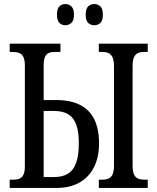

<svg xmlns="http://www.w3.org/2000/svg" viewBox="-20 -930 779 950"><path d="M447 -805Q429 -805 416.5 -816.5Q404 -828 404 -857Q404 -887 416.5 -898.5Q429 -910 447 -910Q464 -910 476.5 -898.5Q489 -887 489 -857Q489 -828 476.5 -816.5Q464 -805 447 -805ZM303 -805Q286 -805 274 -816.5Q262 -828 262 -857Q262 -887 274 -898.5Q286 -910 303 -910Q320 -910 333 -898.5Q346 -887 346 -857Q346 -828 333 -816.5Q320 -805 303 -805ZM28 0V-41H47Q64 -41 76.5 -46Q89 -51 96 -65.5Q103 -80 103 -109V-605Q103 -634 95.5 -648.5Q88 -663 74.5 -668Q61 -673 43 -673H28V-714H279V-673H251Q234 -673 221.5 -668Q209 -663 202.5 -648.5Q196 -634 196 -605V-435H258Q328 -435 375 -411.5Q422 -388 446 -340.5Q470 -293 470 -220Q470 -152 445 -102.5Q420 -53 373 -26.5Q326 0 258 0ZM196 -54H248Q290 -54 317 -71Q344 -88 357 -125Q370 -162 370 -220Q370 -279 357 -314Q344 -349 317 -365Q290 -381 248 -381H196ZM469 0V-41H488Q504 -41 516.5 -46Q529 -51 536.5 -66Q544 -81 544 -110V-602Q544 -632 536.5 -647Q529 -662 516.5 -667.5Q504 -673 488 -673H469V-714H711V-673H692Q675 -673 662.5 -667.5Q650 -662 643 -647Q636 -632 636 -602V-111Q636 -82 643 -67Q650 -52 663 -46.5Q676 -41 692 -41H711V0Z"/></svg>

Font: Noto Serif ExtraCondensed
Style: Regular
Weight: 400
Width: 2
Designer: Monotype Design Team
Foundry: Monotype Imaging Inc.
Version: Version 2.013